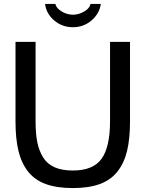

<svg xmlns="http://www.w3.org/2000/svg" viewBox="-20 -933 737 967"><path d="M346.2 14.2H347.2Q266.1 14.2 210.4 -6.1Q154.8 -26.4 121.1 -69.3Q87.4 -112.3 72.8 -173.6Q58.1 -234.9 58.1 -321.8V-722.2H159.2V-321.8Q159.2 -260.7 167.7 -217.5Q176.3 -174.3 196.8 -140.9Q217.3 -107.4 254.4 -90.8Q291.5 -74.2 346.2 -74.2Q449.7 -74.2 491.9 -133.8Q534.2 -193.4 534.2 -321.8V-722.2H634.8V-321.8Q634.8 -234.9 620.1 -173.6Q605.5 -112.3 571.8 -69.3Q538.1 -26.4 482.7 -6.1Q427.2 14.2 346.2 14.2ZM347.2 -858.9Q376.5 -858.9 403.8 -874.8Q431.2 -890.6 436 -913.1H487.8Q481 -864.7 441.2 -830.3Q401.4 -795.9 347.2 -795.9Q293 -795.9 252.9 -830.1Q212.9 -864.3 207 -913.1H258.8Q263.7 -891.1 291 -875Q318.4 -858.9 347.2 -858.9Z"/></svg>

Font: Perun
Style: Regular
Weight: 400
Version: Version 1.0000